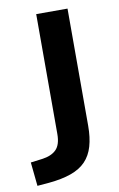

<svg xmlns="http://www.w3.org/2000/svg" viewBox="-135 -540 483 779"><g transform="rotate(-10 106.0 -150.5)"><path d="M-45 193 -55 95 -8 89Q31 84 51 64Q71 44 71 0V-494H200V-11Q200 37 189.5 73Q179 109 156 133Q133 157 95 170.5Q57 184 3 189Z"/></g></svg>

Font: Nunito Sans 10pt
Style: Bold
Weight: 700
Designer: Vernon Adams
Foundry: Vernon Adams
Version: Version 3.101;gftools[0.9.27]